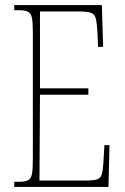

<svg xmlns="http://www.w3.org/2000/svg" viewBox="-20 -734 489 754"><path d="M36 0V-20H53Q78 -20 90 -26Q102 -32 105.5 -51Q109 -70 109 -108V-606Q109 -645 105.5 -663.5Q102 -682 90 -688Q78 -694 53 -694H36V-714H380L385 -550H365L363 -600Q361 -641 356.5 -660Q352 -679 336.5 -684Q321 -689 287 -689H137V-387H327V-362H137L135 -25H314Q347 -25 361 -29.5Q375 -34 379.5 -49Q384 -64 386 -94L390 -164H410L406 0Z"/></svg>

Font: Noto Serif Tamil ExtraCondensed Thin
Style: Regular
Weight: 100
Width: 2
Designer: Indian Type Foundry, Tom Grace, and the Monotype Design Team
Foundry: Monotype Imaging Inc.
Version: Version 2.004; ttfautohint (v1.8.4.7-5d5b)